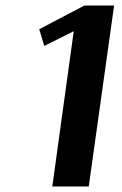

<svg xmlns="http://www.w3.org/2000/svg" viewBox="-20 -670 438 690"><path d="M390 -650 299 0H168L245 -558L139 -505L121 -565L283 -650Z"/></svg>

Font: Arsenal SC
Style: Bold Italic
Weight: 700
Italic angle: -9.10001°
Designer: Andrij Shevchenko
Foundry: Stairsfor
Version: Version 2.001; ttfautohint (v1.8.4.7-5d5b)